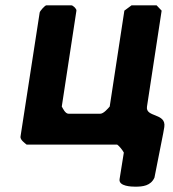

<svg xmlns="http://www.w3.org/2000/svg" viewBox="-20 -540 649 721"><path d="M357 -113H237C225 -113 216 -133 212 -140L267 -500C268 -507 254 -520 248 -520H154C149 -520 130 -499 129 -493L57 -27C55 -15 74 -2 80 3H420C428 8 441 25 445 33L429 133C425 160 475 161 488 161C516 161 546 158 560 127C565 102 588 -15 593 -40L597 -63C605 -117 525 -98 532 -140L587 -500L568 -520H474L447 -500L392 -140C386 -133 369 -113 357 -113Z"/></svg>

Font: Asimov Print
Style: CIt
Weight: 500
Designer: Google
Version: Version 2.000980: 2014